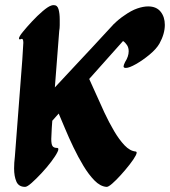

<svg xmlns="http://www.w3.org/2000/svg" viewBox="-20 -729 663 749"><path d="M179 -707Q183 -709 190 -709Q204 -709 208.5 -692.5Q213 -676 213 -653Q213 -643 213 -631Q213 -619 211 -608L194 -388Q231 -428 269.5 -469Q308 -510 341 -545.5Q374 -581 395.5 -604.5Q417 -628 421 -632Q422 -634 424 -635Q443 -654 464 -668Q492 -688 515.5 -696Q539 -704 558 -704Q590 -704 606.5 -683.5Q623 -663 623 -632Q623 -597 602 -559Q590 -538 563.5 -516Q537 -494 510.5 -479Q484 -464 471 -464Q462 -464 462 -470Q462 -475 468 -487Q482 -509 482 -529Q482 -543 475.5 -553Q469 -563 460 -569L328 -421Q339 -398 354 -363.5Q369 -329 387 -290.5Q405 -252 425 -218Q445 -184 466 -162Q487 -140 509 -138Q517 -137 509.5 -122.5Q502 -108 486 -87.5Q470 -67 451.5 -46.5Q433 -26 417.5 -12.5Q402 1 395 0Q371 -2 348.5 -25Q326 -48 305.5 -82Q285 -116 266.5 -154.5Q248 -193 233.5 -228Q219 -263 209 -286L184 -258L182 -230L180 -187Q180 -166 185 -159Q190 -152 202 -152Q212 -152 204.5 -136.5Q197 -121 180 -98.5Q163 -76 142 -53.5Q121 -31 103.5 -15.5Q86 0 78 0Q53 0 44 -20.5Q35 -41 35 -72Q35 -94 38 -118L67 -496L71 -562Q71 -580 63 -577Q54 -573 54 -579Q54 -586 69 -604.5Q84 -623 105 -645.5Q126 -668 146.5 -685.5Q167 -703 179 -707Z"/></svg>

Font: Ga Maamli
Style: Regular
Weight: 400
Designer: Afotey Clement Nii Odai, Ama Asantewa Diaka, David Abbey-Thompson
Foundry: Sorkin Type Co.
Version: Version 1.000; ttfautohint (v1.8.4.7-5d5b)